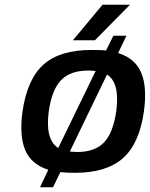

<svg xmlns="http://www.w3.org/2000/svg" viewBox="-20 -721 633 811"><path d="M367 -510Q409 -510 428 -508L459 -570H514L479 -497Q550 -475 576 -415Q602 -355 588 -251Q569 -115 499.5 -53Q430 9 296 9Q264 9 235 6L204 70H149L184 -4Q113 -26 87 -86Q61 -146 75 -250Q95 -387 164 -448.5Q233 -510 367 -510ZM354 -423H353Q277 -423 238 -382.5Q199 -342 186 -251Q170 -131 226 -96L384 -421Q366 -423 354 -423ZM432 -406 275 -81Q295 -79 306 -79Q381 -79 419.5 -119.5Q458 -160 471 -251Q487 -372 432 -406ZM288 -551 413 -701H529L381 -551Z"/></svg>

Font: Fivo Sans Modern Med
Style: Italic
Weight: 450
Designer: Alexander Slobzheninov
Foundry: Alexander Slobzheninov
Version: 1.0